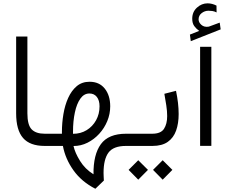

<svg xmlns="http://www.w3.org/2000/svg" viewBox="-20 -887 1383 1167"><path d="M78.1 -665H146.5V-198.2Q146.5 -127.4 172.4 -100.8Q198.2 -74.2 251.5 -74.2H268.1V0H251.5Q162.1 0 120.1 -48.3Q78.1 -96.7 78.1 -198.2Z M248.5 0V-74.2H356.4V-86.4Q356.4 -140.1 365.5 -193.8Q374.5 -247.6 394.5 -292Q414.6 -336.4 446.5 -363.3Q478.5 -390.1 524.4 -390.1Q583.5 -390.1 616.7 -348.6Q649.9 -307.1 649.9 -240.7Q649.9 -194.3 632.1 -151.1Q614.3 -107.9 583 -73.7Q551.8 -39.6 511.7 -19.5Q471.7 0.5 426.8 0.5Q436 42 466.6 91.3Q497.1 140.6 548.3 172.4Q546.9 52.7 593 -10.7Q639.2 -74.2 746.6 -74.2H766.1V0H745.6Q669.4 0 639.4 40.5Q609.4 81.1 609.4 164.1Q609.4 173.8 610.1 186.5Q610.8 199.2 611.3 210.4L559.6 260.3Q475.6 217.3 426.3 147.9Q377 78.6 362.3 0ZM523.4 -318.8Q490.7 -318.8 468.5 -287.6Q446.3 -256.3 435.1 -203.6Q423.8 -150.9 423.8 -86.9V-73.7Q470.2 -73.7 506.6 -95.9Q543 -118.2 564 -156.2Q585 -194.3 585 -240.7Q585 -276.9 568.6 -297.9Q552.2 -318.8 523.4 -318.8Z M746.1 -74.2H905.3Q957.5 -74.2 976.8 -104Q996.1 -133.8 996.1 -181.6Q996.1 -211.4 990.7 -246.8Q985.4 -282.2 979 -316.9L1049.8 -335Q1065.9 -258.8 1065.9 -193.8Q1065.9 -136.7 1050.3 -93Q1034.7 -49.3 999.8 -24.7Q964.8 0 906.2 0H746.1ZM968.8 86.9 1027.8 145.5 968.8 205.1 910.2 145.5ZM820.3 86.9 879.4 145.5 820.3 205.1 761.7 145.5Z M1190.9 -699.2Q1173.3 -711.4 1160.9 -728.3Q1148.4 -745.1 1148.4 -773.4Q1148.4 -814.5 1177 -840.6Q1205.6 -866.7 1241.7 -866.7Q1269 -866.7 1295.9 -853L1296.4 -811.5Q1282.7 -818.4 1270.5 -820.1Q1258.3 -821.8 1247.1 -821.8Q1224.6 -821.8 1205.8 -807.4Q1187 -793 1187 -768.6Q1187.5 -750.5 1204.1 -735.8Q1220.7 -721.2 1246.1 -724.6Q1247.6 -724.6 1253.4 -726.6L1315.4 -749.5L1321.3 -708.5L1139.6 -636.7L1134.3 -676.8ZM1264.6 -602.5V-0.5H1196.3V-602.5Z"/></svg>

Font: Vazirmatn UI FD Light
Style: Regular
Weight: 300
Designer: Saber Rastikerdar
Foundry: Saber Rastikerdar
Version: Version 33.003